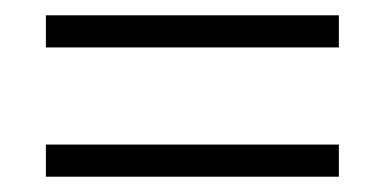

<svg xmlns="http://www.w3.org/2000/svg" viewBox="-20 -432 503 251"><path d="M423 -243V-201H40V-243ZM423 -412V-370H40V-412Z"/></svg>

Font: Mukta Vaani ExtraLight
Style: Regular
Weight: 275
Designer: Noopur Datye, Girish Dalvi, Yashodeep Gholap, Pallavi Karambelkar
Foundry: Ek Type
Version: Version 2.538;PS 1.000;hotconv 16.6.51;makeotf.lib2.5.65220;